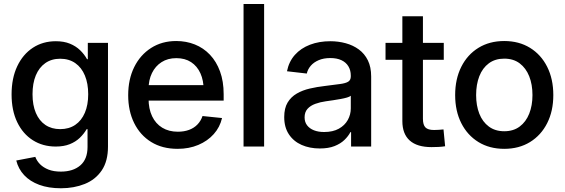

<svg xmlns="http://www.w3.org/2000/svg" viewBox="-20 -748 2883 980"><path d="M291 212.9Q227.5 212.9 180.2 195.3Q132.8 177.7 103.3 146Q73.7 114.3 63 71.3L160.2 52.7Q168 73.7 184.8 90.6Q201.7 107.4 227.8 117.7Q253.9 127.9 290.5 127.9Q353 127.9 389.9 96.2Q426.8 64.5 426.8 2V-88.9H422.4Q408.2 -64.5 387 -44.2Q365.7 -23.9 335.7 -12Q305.7 0 264.6 0Q198.7 0 147.7 -32.2Q96.7 -64.5 67.9 -124.3Q39.1 -184.1 39.1 -266.1Q39.1 -348.6 67.9 -409.7Q96.7 -470.7 147.7 -504.2Q198.7 -537.6 265.1 -537.6Q306.2 -537.6 336.7 -525.1Q367.2 -512.7 388.9 -491.7Q410.6 -470.7 424.3 -445.8H428.2V-529.3H531.2V0Q531.2 74.7 499.3 121.8Q467.3 168.9 412.6 190.9Q357.9 212.9 291 212.9ZM287.1 -88.9Q332 -88.9 364 -110.6Q396 -132.3 413.1 -172.4Q430.2 -212.4 430.2 -267.1Q430.2 -321.8 413.3 -362.5Q396.5 -403.3 364.3 -425.8Q332 -448.2 287.1 -448.2Q243.2 -448.2 211.4 -426Q179.7 -403.8 162.8 -363.3Q146 -322.8 146 -267.1Q146 -211.4 163.1 -171.4Q180.2 -131.3 211.9 -110.1Q243.7 -88.9 287.1 -88.9Z M886.7 11.7Q808.1 11.7 751.7 -23.2Q695.3 -58.1 664.8 -119.9Q634.3 -181.6 634.3 -262.2Q634.3 -343.3 665 -405.5Q695.8 -467.8 751.2 -503.2Q806.6 -538.6 879.4 -538.6Q930.7 -538.6 974.6 -521Q1018.6 -503.4 1051.5 -468.8Q1084.5 -434.1 1103 -383.5Q1121.6 -333 1121.6 -267.1V-234.4H686.5V-313.5H1066.9L1019.5 -288.6Q1019.5 -337.4 1002.9 -374Q986.3 -410.6 955.3 -430.9Q924.3 -451.2 879.9 -451.2Q836.4 -451.2 804.7 -430.9Q772.9 -410.6 755.6 -375Q738.3 -339.4 738.3 -293.5V-244.6Q738.3 -192.9 756.3 -154.8Q774.4 -116.7 808.1 -96.2Q841.8 -75.7 887.7 -75.7Q919.9 -75.7 945.3 -85.2Q970.7 -94.7 988 -112.8Q1005.4 -130.9 1013.7 -155.8L1113.3 -145.5Q1102.5 -98.6 1071 -63.5Q1039.6 -28.3 992.2 -8.3Q944.8 11.7 886.7 11.7Z M1328.1 -727.5V0H1223.1V-727.5Z M1612.3 9.8Q1560.5 9.8 1519.5 -8.3Q1478.5 -26.4 1454.6 -62.3Q1430.7 -98.1 1430.7 -150.4Q1430.7 -195.8 1448 -224.6Q1465.3 -253.4 1494.9 -270.5Q1524.4 -287.6 1561.5 -296.1Q1598.6 -304.7 1637.7 -309.1Q1686 -315.4 1715.1 -319.1Q1744.1 -322.8 1757.3 -331.1Q1770.5 -339.4 1770.5 -357.9V-361.8Q1770.5 -389.2 1758.3 -409.4Q1746.1 -429.7 1722.9 -440.7Q1699.7 -451.7 1666 -451.7Q1631.8 -451.7 1606.7 -440.9Q1581.5 -430.2 1566.2 -412.4Q1550.8 -394.5 1545.9 -372.6L1444.8 -384.3Q1454.6 -433.6 1485.1 -467.8Q1515.6 -502 1562.3 -519.8Q1608.9 -537.6 1666 -537.6Q1707 -537.6 1744.6 -527.3Q1782.2 -517.1 1811.5 -495.6Q1840.8 -474.1 1857.7 -439.9Q1874.5 -405.8 1874.5 -357.4V0H1772V-73.7H1768.6Q1757.8 -52.7 1738 -33.7Q1718.3 -14.6 1687.5 -2.4Q1656.7 9.8 1612.3 9.8ZM1634.3 -74.2Q1679.2 -74.2 1709.5 -91.1Q1739.7 -107.9 1755.1 -135.5Q1770.5 -163.1 1770.5 -194.8V-259.3Q1765.1 -254.4 1751.2 -250.2Q1737.3 -246.1 1718.5 -242.7Q1699.7 -239.3 1679.9 -236.3Q1660.2 -233.4 1643.1 -231Q1614.3 -227.1 1589.4 -218Q1564.5 -209 1549.6 -192.4Q1534.7 -175.8 1534.7 -148.9Q1534.7 -125 1547.4 -108.4Q1560.1 -91.8 1582.3 -83Q1604.5 -74.2 1634.3 -74.2Z M2245.1 -529.3V-442.9H1947.8V-529.3ZM2033.7 -665H2138.7V-141.6Q2138.7 -110.8 2151.4 -97.7Q2164.1 -84.5 2195.3 -84.5Q2205.6 -84.5 2219.5 -85.4Q2233.4 -86.4 2243.7 -87.4L2252 -1.5Q2237.3 1 2218.5 2Q2199.7 2.9 2182.6 2.9Q2108.9 2.9 2071.3 -30.8Q2033.7 -64.5 2033.7 -129.9Z M2553.7 11.7Q2478.5 11.7 2422.1 -22.9Q2365.7 -57.6 2334.5 -119.4Q2303.2 -181.2 2303.2 -262.7Q2303.2 -344.7 2334.5 -407Q2365.7 -469.2 2422.1 -503.9Q2478.5 -538.6 2553.7 -538.6Q2628.9 -538.6 2685.3 -503.9Q2741.7 -469.2 2772.9 -407Q2804.2 -344.7 2804.2 -262.7Q2804.2 -181.2 2772.9 -119.4Q2741.7 -57.6 2685.3 -22.9Q2628.9 11.7 2553.7 11.7ZM2553.7 -78.1Q2600.6 -78.1 2632.6 -102.1Q2664.6 -126 2681.2 -167.7Q2697.8 -209.5 2697.8 -262.7Q2697.8 -316.9 2681.2 -358.6Q2664.6 -400.4 2632.6 -424.6Q2600.6 -448.7 2553.7 -448.7Q2507.3 -448.7 2475.1 -424.8Q2442.9 -400.9 2426.5 -358.9Q2410.2 -316.9 2410.2 -262.7Q2410.2 -209.5 2426.5 -167.7Q2442.9 -126 2475.1 -102.1Q2507.3 -78.1 2553.7 -78.1Z"/></svg>

Font: Inter 24pt Medium
Style: Regular
Weight: 500
Designer: Rasmus Andersson
Foundry: rsms
Version: Version 4.001;git-66647c0bb